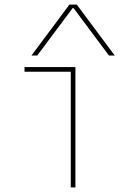

<svg xmlns="http://www.w3.org/2000/svg" viewBox="-20 -810 540 830"><path d="M286 0V-500H86V-520H306V0ZM116 -570 280 -790H312L476 -570H451L298 -775H294L141 -570Z"/></svg>

Font: M PLUS 1 Code Thin
Style: Regular
Weight: 250
Designer: Coji Morishita
Foundry: UNDERFOREST DESIGN
Version: Version 1.002